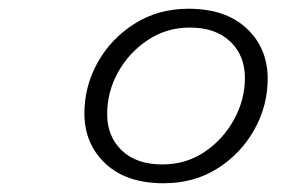

<svg xmlns="http://www.w3.org/2000/svg" viewBox="-20 -712 654 439"><path d="M354 -293Q269 -293 221 -338Q173 -383 173 -453Q173 -515 203.5 -569.5Q234 -624 288 -658Q342 -692 411 -692Q496 -692 544 -647Q592 -602 592 -532Q592 -470 561.5 -415.5Q531 -361 477.5 -327Q424 -293 354 -293ZM414 -649Q361 -649 318 -620.5Q275 -592 250 -547Q225 -502 225 -451Q225 -400 258.5 -368Q292 -336 351 -336Q405 -336 447.5 -364.5Q490 -393 515 -438.5Q540 -484 540 -534Q540 -585 506.5 -617Q473 -649 414 -649Z"/></svg>

Font: Intel One Mono Light
Style: Italic
Weight: 300
Italic angle: -16°
Monospace: yes
Designer: Fred Shallcrass
Foundry: Frere-Jones Type LLC
Version: Version 1.004